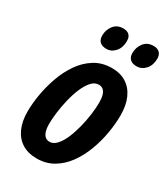

<svg xmlns="http://www.w3.org/2000/svg" viewBox="-188 -837 819 935"><g transform="rotate(30 222.0 -370.0)"><path d="M172.9 9.8Q125 9.8 91.1 -11.2Q57.1 -32.2 39.1 -71.8Q21 -111.3 21 -167Q21 -209.5 29.5 -261Q38.1 -312.5 56.2 -364.3Q74.2 -416 103.8 -459.2Q133.3 -502.4 175.3 -528.8Q217.3 -555.2 272.9 -555.2Q320.3 -555.2 353.8 -533.7Q387.2 -512.2 405 -472.4Q422.9 -432.6 422.9 -377Q422.9 -329.1 413.8 -275.9Q404.8 -222.7 385.7 -171.9Q366.7 -121.1 337.2 -80.1Q307.6 -39.1 266.6 -14.6Q225.6 9.8 172.9 9.8ZM187 -91.8Q208 -91.8 226.1 -111.3Q244.1 -130.9 258.1 -163.1Q272 -195.3 281.7 -233.6Q291.5 -272 296.6 -309.8Q301.8 -347.7 301.8 -377.9Q301.8 -401.9 297.1 -418.7Q292.5 -435.5 282.5 -444.3Q272.5 -453.1 256.8 -453.1Q234.4 -453.1 216.1 -432.6Q197.8 -412.1 183.8 -378.9Q169.9 -345.7 160.6 -306.9Q151.4 -268.1 146.7 -231Q142.1 -193.8 142.1 -166Q142.1 -130.9 153.3 -111.3Q164.6 -91.8 187 -91.8ZM370.1 -622.1Q346.2 -622.1 333.5 -634Q320.8 -646 320.8 -668.9Q320.8 -700.7 339.8 -725.3Q358.9 -750 394 -750Q415.5 -750 427.7 -738.3Q439.9 -726.6 439.9 -705.1Q439.9 -668 419.4 -645Q398.9 -622.1 370.1 -622.1ZM200.2 -622.1Q176.3 -622.1 163.6 -634Q150.9 -646 150.9 -668.9Q150.9 -700.7 169.9 -725.3Q189 -750 224.1 -750Q238.3 -750 248.3 -744.9Q258.3 -739.7 263.7 -729.7Q269 -719.7 269 -705.1Q269 -668 248.8 -645Q228.5 -622.1 200.2 -622.1Z"/></g></svg>

Font: Open Sans Condensed
Style: Italic
Weight: 400
Width: 3
Italic angle: -12°
Designer: Monotype Design Team
Foundry: Monotype Imaging Inc.
Version: Version 3.000